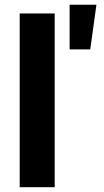

<svg xmlns="http://www.w3.org/2000/svg" viewBox="-20 -784 435 804"><path d="M209 -727.5V0H62.5V-727.5ZM271.5 -577.1V-764.2H383.8L357.9 -577.1Z"/></svg>

Font: Inter
Style: Bold
Weight: 700
Designer: Rasmus Andersson
Foundry: rsms
Version: Version 4.001;git-9221beed3